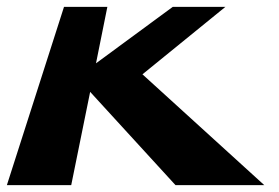

<svg xmlns="http://www.w3.org/2000/svg" viewBox="-37 -539 810 558"><path d="M731 -1 377 -323 618 -519H465L242 -355L275 -519H149L-17 -1H170L225 -272L473 -1Z"/></svg>

Font: Hussar Milosc
Style: Bold
Weight: 700
Foundry: Cannot Into Space Fonts
Version: Version 1.02